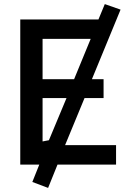

<svg xmlns="http://www.w3.org/2000/svg" viewBox="-20 -796 618 938"><path d="M547 8H261L215 122L138 93L172 8H79V-701H461L492 -776L569 -749L429 -409H486V-317H393L298 -87H547ZM188 -606V-409H342L423 -606ZM188 -317V-105L219 -111L305 -317Z"/></svg>

Font: Repo Medium
Style: Regular
Weight: 500
Designer: Stefan Peev
Foundry: Context Ltd
Version: Version 1.502